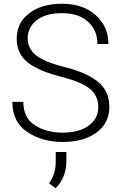

<svg xmlns="http://www.w3.org/2000/svg" viewBox="-20 -741 641 1016"><path d="M500 -174.3Q500 -233.9 457.5 -269.8Q415 -305.7 305.2 -334.5Q186 -364.3 127.2 -410.2Q68.4 -456.1 68.4 -537.1Q68.4 -620.1 134.5 -670.7Q200.7 -721.2 308.1 -721.2Q419.9 -721.2 486.8 -660.6Q553.7 -600.1 553.7 -508.3H495.6Q495.6 -581.1 445.8 -626.2Q396 -671.4 308.1 -671.4Q221.2 -671.4 173.8 -633.8Q126.5 -596.2 126.5 -538.6Q126.5 -483.9 169.9 -448.7Q213.4 -413.6 324.2 -385.7Q440.9 -356 499.8 -307.1Q558.6 -258.3 558.6 -175.3Q558.6 -88.4 490 -39.1Q421.4 10.3 311.5 10.3Q202.6 10.3 124 -42.7Q45.4 -95.7 45.4 -202.1H103.5Q103.5 -117.2 164.6 -78.1Q225.6 -39.1 311.5 -39.1Q397.5 -39.1 448.7 -75.7Q500 -112.3 500 -174.3ZM331.1 113.8Q331.1 154.8 316.4 191.7Q301.8 228.5 274.4 254.9L239.7 229.5Q258.3 201.2 266.6 175Q274.9 148.9 274.9 114.7V63.5H331.1Z"/></svg>

Font: Roboto Web
Style: Light
Weight: 300
Designer: Google
Version: Version 1.200310; 2013